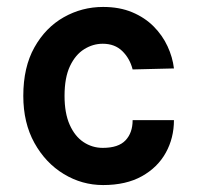

<svg xmlns="http://www.w3.org/2000/svg" viewBox="-20 -519 569 553"><path d="M277 14Q216.1 14 163.7 -17.8Q111.3 -49.5 79.2 -107.2Q47.1 -165 47.1 -242.9Q47.1 -325.6 79.2 -382.7Q111.3 -439.8 163.7 -469.4Q216.1 -499 277 -499Q324.4 -499 360.8 -483.7Q397.2 -468.4 422.6 -442.8Q448.1 -417.1 462.6 -385.6Q477.2 -354.1 481 -321.9L362 -319Q353.9 -350.8 332.2 -371.9Q310.5 -393 276 -393Q247.6 -393 222.5 -377.3Q197.3 -361.7 181.6 -328.7Q165.9 -295.6 165.9 -242.9Q165.9 -193 180.7 -159.7Q195.5 -126.4 220.5 -109.8Q245.6 -93.1 276 -93.1Q321.1 -93.1 341.5 -114.8Q362 -136.4 362 -173H481Q481 -121.5 457.5 -79.1Q434 -36.7 388.6 -11.4Q343.1 14 277 14Z"/></svg>

Font: Karla
Style: Regular
Weight: 400
Designer: Jonathan Pinhorn
Version: Version 2.004;gftools[0.9.33]